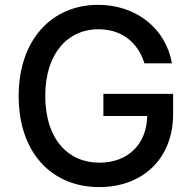

<svg xmlns="http://www.w3.org/2000/svg" viewBox="-20 -757 789 787"><path d="M572.1 -497.5H684.7C660.2 -639.2 539.1 -737.2 382.1 -737.2C193.9 -737.2 56.5 -595.5 56.5 -363.3C56.5 -133.2 190 9.9 387.1 9.9C563.6 9.9 689.6 -105.8 689.6 -289.4V-372.2H403.8V-281.6H583.5C581 -164.4 503.6 -90.2 387.1 -90.2C258.9 -90.2 165.5 -187.1 165.5 -364C165.5 -540.1 259.6 -637.1 382.8 -637.1C479.4 -637.1 544.7 -583.8 572.1 -497.5Z"/></svg>

Font: Magic Ui Pro Medium
Style: Regular
Weight: 500
Designer: Stefan Endress, Andreas Faust
Version: Version 1.000;FEAKit 1.0